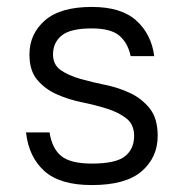

<svg xmlns="http://www.w3.org/2000/svg" viewBox="-20 -527 530 554"><path d="M245 7Q153 7 108 -33.5Q63 -74 55 -145H123Q130 -99 156.5 -77Q183 -55 245 -55Q314 -55 340.5 -76Q367 -97 367 -135Q367 -168 344.5 -185.5Q322 -203 288.5 -213.5Q255 -224 216 -232Q177 -240 143.5 -255Q110 -270 87.5 -296.5Q65 -323 65 -370Q65 -429 109.5 -468Q154 -507 245 -507Q330 -507 373.5 -467.5Q417 -428 425 -365H357Q349 -403 324.5 -424Q300 -445 245 -445Q183 -445 158 -424.5Q133 -404 133 -370Q133 -340 155.5 -324.5Q178 -309 211.5 -299.5Q245 -290 284 -282Q323 -274 356.5 -258Q390 -242 412.5 -213.5Q435 -185 435 -135Q435 -73 389 -33Q343 7 245 7Z"/></svg>

Font: Retni Sans
Style: Regular
Weight: 400
Designer: Vitaly Kuzmin
Foundry: ParaType Ltd.
Version: Version 1.00;March 2, 2019;FontCreator 11.5.0.2425 64-bit; t